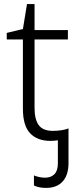

<svg xmlns="http://www.w3.org/2000/svg" viewBox="-20 -679 380 939"><path d="M205 240Q185 240 170 236.5Q155 233 146 228V179Q156 183 170 186.5Q184 190 201 190Q229 190 246 173Q263 156 263 120V7Q247 10 226 10Q163 10 127.5 -27Q92 -64 92 -148V-486H13V-518L92 -537L112 -659H149V-532H312V-486H149V-151Q149 -95 169.5 -67Q190 -39 238 -39Q260 -39 280 -42Q300 -45 315 -51V119Q315 177 286.5 208.5Q258 240 205 240Z"/></svg>

Font: Noto Sans Light
Style: Regular
Weight: 300
Designer: Monotype Design Team
Foundry: Monotype Imaging Inc.
Version: Version 2.007